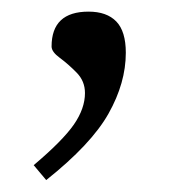

<svg xmlns="http://www.w3.org/2000/svg" viewBox="-20 -132 300 322"><path d="M36.5 145Q85 104 103.8 77Q122.5 50 122.5 24Q122.5 4 108.5 -10.2Q94.5 -24.5 80.5 -34.8Q66.5 -45 66.5 -54Q66.5 -112.5 128.5 -112.5Q159 -112.5 175 -96Q191 -79.5 191 -43.5Q191 7 162 58.5Q133 110 57.5 170Z"/></svg>

Font: Newsreader 6pt Light
Style: Regular
Weight: 300
Designer: Hugues Gentile
Foundry: Production Type
Version: Version 1.003; ttfautohint (v1.8.3)